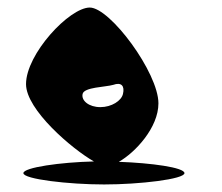

<svg xmlns="http://www.w3.org/2000/svg" viewBox="-20 -733 589 509"><path d="M42 -274C42 -258 162 -244 256 -244C350 -244 469 -258 469 -274C469 -289 381 -301 295 -304C339 -329 400 -395 400 -459C400 -540 272 -713 218 -713C164 -713 49 -590 49 -510C49 -442 171 -338 229 -305C141 -303 42 -289 42 -274ZM199 -484C203 -502 259 -502 280 -508C302 -516 311 -505 306 -484C302 -466 276 -449 246 -449C216 -449 195 -466 199 -484Z"/></svg>

Font: Ampere
Style: SuCnd
Weight: 400
Version: Version 1